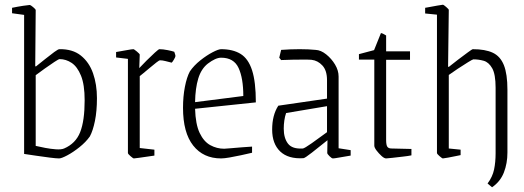

<svg xmlns="http://www.w3.org/2000/svg" viewBox="-20 -660 2216 812"><path d="M231 -452Q287 -453 322 -425Q357 -397 373.5 -350Q390 -303 390 -245Q390 -190 381.5 -148.5Q373 -107 360 -83Q343 -59 316 -37.5Q289 -16 264.5 -3Q240 10 230 10Q218 10 190.5 6.5Q163 3 132.5 -1.5Q102 -6 82 -9V-597L31 -604V-627Q55 -632 78 -635.5Q101 -639 106 -639Q109 -639 120 -630Q131 -621 131 -617L129 -380L132 -379Q151 -394 172 -411Q193 -428 209.5 -440Q226 -452 231 -452ZM232 -410Q228 -410 210 -398Q192 -386 170 -370.5Q148 -355 131 -342V-43Q148 -39 171.5 -34.5Q195 -30 217 -28.5Q239 -27 251 -32Q300 -53 319 -101Q338 -149 338 -236Q338 -302 322.5 -340Q307 -378 283 -394Q259 -410 232 -410Z M546 10Q543 10 532 0.5Q521 -9 521 -13V-411L471 -417V-440Q489 -443 513.5 -447.5Q538 -452 544 -452Q547 -452 559 -442Q571 -432 571 -429L569 -372Q581 -385 600 -404Q619 -423 635 -437.5Q651 -452 654 -452Q669 -452 689 -448Q709 -444 717 -441Q718 -438 720 -432Q722 -426 722 -423Q722 -419 715.5 -408Q709 -397 706 -395Q694 -398 680.5 -401.5Q667 -405 657 -405Q653 -405 641 -395.5Q629 -386 614 -373.5Q599 -361 587 -351Q575 -341 571 -338V-34L633 -27V-2Q621 0 602 2.5Q583 5 567 7.5Q551 10 546 10Z M1046 -14Q1025 -9 999.5 -3.5Q974 2 951 6Q928 10 915 10Q840 10 797 -44.5Q754 -99 754 -204Q754 -252 762 -293Q770 -334 783 -358Q800 -383 827 -404.5Q854 -426 879 -439Q904 -452 915 -452Q965 -452 997.5 -432Q1030 -412 1046 -363Q1062 -314 1062 -227L805 -200Q807 -134 824.5 -97.5Q842 -61 869.5 -46Q897 -31 928 -31Q933 -31 955 -33Q977 -35 1003 -37Q1029 -39 1046 -40ZM859 -391Q831 -369 818.5 -328Q806 -287 805 -228L1009 -254Q1009 -329 989 -372.5Q969 -416 915 -416Q892 -416 859 -391Z M1263 9Q1199 13 1165 -19.5Q1131 -52 1131 -112Q1131 -173 1157 -213L1363 -243V-321Q1363 -362 1343.5 -383Q1324 -404 1298 -407Q1289 -408 1266 -408Q1243 -408 1216 -407.5Q1189 -407 1169 -406L1161 -416L1169 -449Q1209 -452 1247 -452Q1285 -452 1315 -449Q1337 -448 1359.5 -430Q1382 -412 1397 -387Q1412 -362 1412 -336V-33L1463 -25V-2Q1432 3 1413 6.5Q1394 10 1388 10Q1383 10 1373.5 0.5Q1364 -9 1364 -13L1365 -67Q1329 -38 1299 -14.5Q1269 9 1263 9ZM1180 -116Q1180 -76 1198 -52.5Q1216 -29 1261 -32Q1268 -33 1298 -54Q1328 -75 1363 -101V-211L1190 -182Q1185 -168 1182.5 -150.5Q1180 -133 1180 -116Z M1613 10Q1605 10 1593.5 -0.5Q1582 -11 1572.5 -23.5Q1563 -36 1563 -44V-408H1498V-431L1562 -448L1591 -520Q1597 -520 1613 -510V-443H1714V-407H1613V-68Q1613 -47 1618 -39.5Q1623 -32 1636 -32L1720 -30V-3Q1706 0 1683 2.5Q1660 5 1639.5 7.5Q1619 10 1613 10Z M1778 -603V-627Q1778 -627 1795 -630Q1812 -633 1830.5 -636.5Q1849 -640 1853 -640Q1856 -640 1867 -630.5Q1878 -621 1878 -618L1875 -378L1878 -377Q1894 -390 1917 -407.5Q1940 -425 1958.5 -438.5Q1977 -452 1979 -452Q2032 -452 2064 -437Q2096 -422 2111 -384.5Q2126 -347 2126 -280V-15Q2126 31 2111 69.5Q2096 108 2061 132L2042 116Q2063 88 2069.5 57Q2076 26 2076 -12V-289Q2076 -346 2061.5 -371.5Q2047 -397 2025.5 -403Q2004 -409 1982 -409Q1979 -409 1959.5 -397Q1940 -385 1916.5 -369.5Q1893 -354 1878 -343V-32L1928 -27V-4Q1928 -4 1911 -0.5Q1894 3 1875.5 6.5Q1857 10 1853 10Q1850 10 1839 0.5Q1828 -9 1828 -13V-598Z"/></svg>

Font: Grenze Gotisch ExtraLight
Style: Regular
Weight: 200
Designer: Renata Polastri
Foundry: Omnibus-Type
Version: Version 1.001